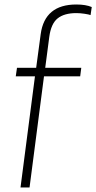

<svg xmlns="http://www.w3.org/2000/svg" viewBox="-20 -830 426 850"><path d="M198.2 -667 180.2 -529.8H339.8L335 -492.2H174.8L110.8 0H70.8L134.8 -492.2H49.8L55.2 -529.8H140.1L160.2 -679.2Q178.2 -810.1 317.9 -810.1Q359.9 -810.1 386.2 -798.8L380.9 -763.2Q374 -766.1 354.5 -769Q335 -772 317.9 -772Q264.6 -772 235.4 -748.8Q206.1 -725.6 198.2 -667Z"/></svg>

Font: Cooper Hewitt
Style: Light Italic
Weight: 704
Designer: Village Type and Design LLC
Foundry: Cooper Hewitt Smithsonian Design Museum
Version: 1.000